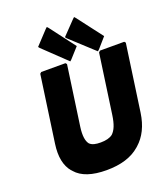

<svg xmlns="http://www.w3.org/2000/svg" viewBox="-197 -1270 1252 1430"><g transform="rotate(-20 428.5 -555.5)"><path d="M570 -1122 560 -1133 548 -1122 445 -1015 453 -1004 640 -832 652 -843 722 -923ZM354 -1122 344 -1133 332 -1122 232 -1015 241 -1004 421 -832 433 -843 505 -923ZM848 -832H656L645 -822L578 -350C568 -280 551 -238 523 -212C501 -195 469 -187 428 -187C388 -187 360 -193 341 -212C322 -236 314 -279 324 -350L391 -822L382 -832H190L179 -822L104 -294C90 -195 105 -120 150 -67L152 -66H153L157 -60C204 -5 286 22 399 22C512 22 600 -5 663 -60L671 -67C730 -119 768 -195 782 -294L857 -822Z"/></g></svg>

Font: Hussar Woodtype
Style: UltraObl
Weight: 900
Foundry: Cannot Into Space Fonts
Version: Version 1.07